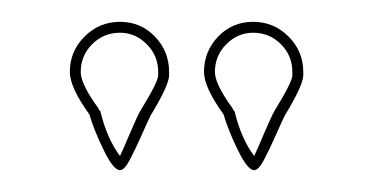

<svg xmlns="http://www.w3.org/2000/svg" viewBox="-20 -818 342 176"><path d="M135 -752V-749Q135 -740 118 -712Q116 -708 110 -694.5Q104 -681 99 -671.5Q94 -662 90 -662Q84 -662 75 -680.5Q66 -699 62 -713Q44 -738 44 -752Q44 -771 57.5 -784.5Q71 -798 90 -798Q109 -798 122 -784.5Q135 -771 135 -752ZM258 -752V-749Q258 -740 241 -712Q239 -708 233 -694.5Q227 -681 222 -671.5Q217 -662 213 -662Q207 -662 198 -680.5Q189 -699 185 -713Q167 -738 167 -752Q167 -771 180 -784.5Q193 -798 212 -798Q231 -798 244.5 -784.5Q258 -771 258 -752ZM125 -752Q125 -767 114.5 -777.5Q104 -788 90 -788Q75 -788 64.5 -777.5Q54 -767 54 -752Q54 -741 70 -719L71 -717L72 -716Q78 -691 90 -675Q92 -679 99 -695.5Q106 -712 109 -717Q125 -743 125 -749ZM248 -752Q248 -767 237.5 -777.5Q227 -788 212 -788Q198 -788 187.5 -777.5Q177 -767 177 -752Q177 -741 193 -719L194 -717L195 -716Q201 -691 213 -675Q215 -679 222 -695.5Q229 -712 232 -717Q248 -743 248 -749Z"/></svg>

Font: Soda Fountain
Style: Outline
Weight: 400
Version: Version 1.0